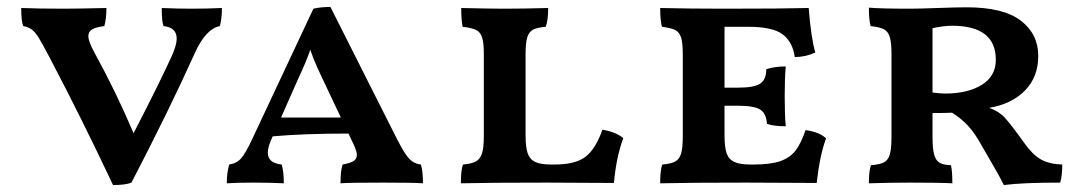

<svg xmlns="http://www.w3.org/2000/svg" viewBox="-20 -525 3115 552"><path d="M618 -502Q618 -471 612 -450Q571 -442 539 -370Q468 -212 358 0Q341 7 305 7Q216 -182 123 -359Q101 -401 91 -417Q81 -433 71.5 -440Q62 -447 47 -450Q41 -463 41 -502Q93 -500 162 -500Q200 -500 286 -502Q286 -472 280 -450Q256 -447 245 -440.5Q234 -434 234 -421Q234 -406 252 -373Q314 -260 364 -142Q442 -293 477 -371Q488 -398 488 -414Q488 -446 450 -450Q445 -464 445 -502Q491 -500 530 -500Q574 -500 618 -502Z M1196 2Q1171 0 1081 0Q983 0 959 2Q959 -35 965 -52Q987 -56 996.5 -62Q1006 -68 1006 -80Q1006 -89 998 -107L982 -141Q853 -141 764 -133L758 -119Q750 -100 750 -86Q750 -56 790 -52Q796 -30 796 2Q758 0 707 0Q664 0 632 2Q632 -28 639 -52Q660 -55 673 -69.5Q686 -84 706 -127L881 -500Q902 -505 930 -505L1122 -124Q1144 -81 1157.5 -67.5Q1171 -54 1190 -52Q1196 -33 1196 2ZM960 -187 909 -295Q906 -301 893.5 -328Q881 -355 872 -382Q862 -351 837 -298L788 -187Z M1712 -152Q1750 -146 1772 -128Q1752 -75 1745 1L1550 0Q1391 0 1305 2Q1305 -36 1311 -52Q1335 -54 1347.5 -60.5Q1360 -67 1365.5 -83.5Q1371 -100 1371 -133V-370Q1371 -402 1366 -417.5Q1361 -433 1348.5 -439Q1336 -445 1310 -448Q1306 -468 1306 -502Q1390 -500 1430 -500Q1484 -500 1556 -502Q1556 -466 1549 -448Q1525 -446 1513 -440Q1501 -434 1496 -418Q1491 -402 1491 -369V-136Q1491 -102 1497 -84.5Q1503 -67 1518.5 -59.5Q1534 -52 1565 -52H1574Q1634 -52 1663 -74Q1692 -96 1712 -152Z M2355 -127Q2337 -80 2328 1L2123 0Q1964 0 1878 2Q1878 -36 1884 -52Q1909 -54 1921 -60.5Q1933 -67 1938 -83Q1943 -99 1943 -133V-370Q1943 -402 1938 -417.5Q1933 -433 1920.5 -439Q1908 -445 1883 -448Q1878 -467 1878 -502Q1962 -500 2062 -500Q2231 -500 2305 -502Q2312 -414 2324 -374Q2296 -361 2265 -361Q2259 -404 2230.5 -426Q2202 -448 2130 -448H2063V-273H2102Q2148 -273 2165.5 -284.5Q2183 -296 2183 -326Q2207 -334 2239 -334Q2236 -298 2236 -249Q2236 -195 2239 -162Q2204 -162 2185 -169Q2183 -199 2165.5 -210Q2148 -221 2102 -221H2063V-136Q2063 -102 2069 -84.5Q2075 -67 2091 -59.5Q2107 -52 2138 -52H2147Q2196 -52 2224 -62Q2252 -72 2267.5 -92.5Q2283 -113 2296 -151Q2337 -145 2355 -127Z M3034 -52Q3034 -19 3028 0Q2919 0 2866 7Q2853 -20 2824 -69L2802 -107Q2783 -142 2763 -163.5Q2743 -185 2717 -201Q2697 -200 2661 -200V-131Q2661 -96 2666 -79.5Q2671 -63 2681.5 -57Q2692 -51 2714 -50Q2718 -34 2718 2Q2683 0 2595 0Q2542 0 2478 2Q2478 -34 2484 -50Q2509 -52 2521 -58Q2533 -64 2538 -80.5Q2543 -97 2543 -130V-371Q2543 -403 2538 -419Q2533 -435 2521 -441Q2509 -447 2483 -450Q2478 -468 2478 -503Q2514 -500 2596 -500Q2620 -500 2676 -502Q2732 -504 2759 -504Q2865 -504 2915 -465.5Q2965 -427 2965 -364Q2965 -304 2927 -265Q2889 -226 2824 -215Q2852 -205 2869 -186.5Q2886 -168 2927 -111Q2949 -80 2973 -66.5Q2997 -53 3034 -52ZM2843 -353Q2843 -451 2717 -451Q2694 -451 2661 -444V-259Q2684 -256 2697 -256Q2762 -256 2802.5 -281Q2843 -306 2843 -353Z"/></svg>

Font: Vollkorn SC SemiBold
Style: Regular
Weight: 600
Designer: Friedrich Althausen
Foundry: Friedrich Althausen
Version: Version 4.015